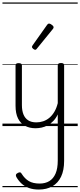

<svg xmlns="http://www.w3.org/2000/svg" viewBox="-20 -1030 655 1569"><path d="M270 18Q222 18 185 -1.5Q148 -21 127.5 -61.5Q107 -102 107 -166V-496Q107 -505 113 -509.5Q119 -514 132 -514Q146 -514 152.5 -509.5Q159 -505 159 -496V-171Q159 -127 171.5 -95.5Q184 -64 210 -47Q236 -30 277 -30Q306 -30 333 -39Q360 -48 383 -67Q406 -86 424 -116Q442 -146 452 -187V-496Q452 -506 458.5 -510.5Q465 -515 479 -515Q492 -515 498 -510.5Q504 -506 504 -496V285Q504 362 479 414Q454 466 407.5 492.5Q361 519 297 519Q252 519 217 506.5Q182 494 156.5 470.5Q131 447 114 417Q108 407 110.5 398Q113 389 126 383Q137 377 144.5 378.5Q152 380 157 390Q182 430 216 450Q250 470 304 470Q350 470 383 450Q416 430 434 388.5Q452 347 452 282V-95Q437 -63 415.5 -41Q394 -19 370 -6Q346 7 320.5 12.5Q295 18 270 18ZM268 -623Q261 -623 251 -631Q241 -639 241 -647Q241 -649 242.5 -651.5Q244 -654 246 -659L365 -827Q369 -833 372.5 -835Q376 -837 382 -837Q388 -837 396.5 -832Q405 -827 411.5 -820.5Q418 -814 418 -807Q418 -803 416.5 -800Q415 -797 412 -793L281 -632Q275 -623 268 -623ZM0 490H615V500H0ZM0 -20H615V0H0ZM0 -505H615V-500H0ZM0 -1010H615V-1000H0Z"/></svg>

Font: Playwrite ES Deco Guides
Style: Regular
Weight: 400
Designer: Veronika Burian, José Scaglione
Foundry: TypeTogether
Version: Version 1.003